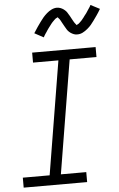

<svg xmlns="http://www.w3.org/2000/svg" viewBox="-63 -1012 653 1055"><g transform="rotate(-5 263.5 -484.5)"><path d="M374 0H24V-55H172L275 -680H135V-735H485V-680H337L234 -55H374ZM392 -813Q387 -813 382 -813.5Q377 -814 372.5 -816Q368 -818 363.5 -820Q359 -822 355 -825Q351 -828 347.5 -831Q344 -834 341 -837.5Q338 -841 335.5 -845Q333 -849 330.5 -853.5Q328 -858 325.5 -862Q323 -866 321 -870Q319 -874 316.5 -878Q314 -882 311.5 -887Q309 -892 306.5 -896.5Q304 -901 301.5 -904.5Q299 -908 295.5 -911.5Q292 -915 292 -917Q292 -916 287 -914Q282 -912 279 -909.5Q276 -907 272 -903Q268 -899 266 -897Q264 -895 262 -893Q260 -891 258 -888.5Q256 -886 253.5 -883Q251 -880 249 -877Q247 -874 244.5 -871Q242 -868 239.5 -864.5Q237 -861 234 -857Q231 -853 228.5 -849Q226 -845 223.5 -841Q221 -837 217.5 -832.5Q214 -828 211.5 -823Q209 -818 206 -813L156 -840Q167 -858 177.5 -873Q188 -888 197 -900.5Q206 -913 214.5 -923Q223 -933 235.5 -944Q248 -955 262.5 -962Q277 -969 292 -969Q297 -969 301.5 -968Q306 -967 311 -965.5Q316 -964 320 -961.5Q324 -959 328 -956.5Q332 -954 335.5 -950.5Q339 -947 342 -944Q345 -941 347.5 -936.5Q350 -932 352.5 -928Q355 -924 357.5 -920Q360 -916 362 -912Q364 -908 366.5 -903.5Q369 -899 371.5 -894.5Q374 -890 376.5 -885.5Q379 -881 381.5 -877.5Q384 -874 387.5 -870Q391 -866 391 -864Q391 -865 396 -867Q401 -869 404 -871.5Q407 -874 411 -878Q415 -882 417 -884Q419 -886 421.5 -888.5Q424 -891 425.5 -893.5Q427 -896 429.5 -898.5Q432 -901 434 -904Q436 -907 438.5 -910.5Q441 -914 444 -917.5Q447 -921 449.5 -924.5Q452 -928 454.5 -932Q457 -936 460 -940.5Q463 -945 466 -949.5Q469 -954 472 -958.5Q475 -963 477 -968L527 -942Q516 -923 505.5 -908Q495 -893 486 -880.5Q477 -868 469 -858.5Q461 -849 448 -838Q435 -827 421 -820Q407 -813 392 -813Z"/></g></svg>

Font: Iosevka Light
Style: Italic
Weight: 300
Italic angle: -9°
Monospace: yes
Designer: Belleve Invis
Foundry: Belleve Invis
Version: Version 32.5.0; ttfautohint (v1.8.4)